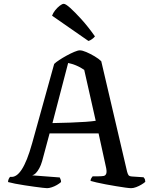

<svg xmlns="http://www.w3.org/2000/svg" viewBox="-20 -983 796 1003"><path d="M226 0Q221 0 203 -2Q185 -4 160 -7.5Q135 -11 108.5 -15Q82 -19 59 -23.5Q36 -28 22 -32Q22 -40 25.5 -48Q29 -56 33 -59H42Q54 -59 67 -68Q80 -77 93.5 -97.5Q107 -118 120.5 -151.5Q134 -185 148 -235L263 -649Q272 -658 289.5 -669.5Q307 -681 328 -692.5Q349 -704 368 -712Q387 -720 397 -720Q410 -720 431 -711Q452 -702 474 -689Q496 -676 509 -663L644 -86Q647 -75 651 -68.5Q655 -62 670 -61L730 -57Q732 -53 735 -50Q738 -47 739 -33Q731 -26 718.5 -18.5Q706 -11 691.5 -5.5Q677 0 665 0Q656 0 634.5 -3Q613 -6 586 -10.5Q559 -15 532 -20Q505 -25 484 -30Q463 -35 453 -38Q453 -46 457.5 -53Q462 -60 464 -62H495Q512 -62 522 -64Q532 -66 535.5 -77.5Q539 -89 532 -117L495 -286H239L200 -141Q194 -120 185.5 -104.5Q177 -89 168 -79.5Q159 -70 148 -67L292 -56Q293 -53 296 -47Q299 -41 299 -32Q290 -24 277 -16.5Q264 -9 250 -4.5Q236 0 226 0ZM254 -340Q303 -341 347.5 -342.5Q392 -344 426.5 -346.5Q461 -349 480 -352L420 -618Q398 -633 377 -641.5Q356 -650 336 -654ZM442 -769 252 -901Q257 -915 268 -929Q279 -943 292 -953Q305 -963 313 -963Q323 -963 347 -941.5Q371 -920 405.5 -882Q440 -844 476 -793Q471 -786 460.5 -778.5Q450 -771 442 -769Z"/></svg>

Font: Texturina 12pt
Style: Regular
Weight: 400
Designer: Guillermo Torres Carreño
Foundry: Omnibus-Type
Version: Version 1.002